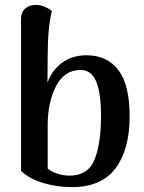

<svg xmlns="http://www.w3.org/2000/svg" viewBox="-20 -752 589 785"><path d="M66 -53V-674Q66 -701 82.5 -716.5Q99 -732 125 -732Q146 -732 164 -724Q182 -716 192 -707Q175 -639 175 -524L174 -414Q192 -465 234 -495.5Q276 -526 334 -526Q418 -526 464 -465.5Q510 -405 510 -276Q510 -141 452.5 -64Q395 13 274 13Q212 13 156 -4Q100 -21 66 -53ZM393 -277Q393 -375 372.5 -420.5Q352 -466 310 -466Q243 -466 209 -399.5Q175 -333 175 -241V-63Q188 -51 213 -42.5Q238 -34 264 -34Q340 -34 366.5 -99.5Q393 -165 393 -277Z"/></svg>

Font: Arima Madurai
Style: Bold
Weight: 700
Designer: Joana Correia and Natanael Gama
Foundry: NDISCOVER
Version: Version 1.019